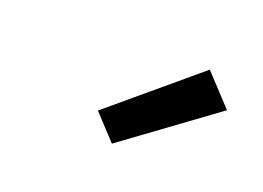

<svg xmlns="http://www.w3.org/2000/svg" viewBox="-55 -943 710 518"><g transform="rotate(20 300.0 -684.0)"><path d="M294 -545 228 -616 474 -823 555 -736Z"/></g></svg>

Font: Iosevka Curly Slab ExObl
Style: Bold
Weight: 700
Width: 7
Italic angle: -9°
Monospace: yes
Designer: Belleve Invis
Foundry: Belleve Invis
Version: Version 11.0.0; ttfautohint (v1.8.3)